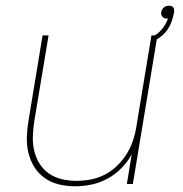

<svg xmlns="http://www.w3.org/2000/svg" viewBox="-20 -644 640 672"><path d="M243 8Q214 8 186.5 1.5Q159 -5 137 -20.5Q115 -36 100.5 -59Q86 -82 79.5 -109Q73 -136 74 -165Q75 -194 80 -223L129 -520H150L100 -220Q96 -194 95 -168Q94 -142 99.5 -117.5Q105 -93 118 -72Q131 -51 151 -37Q171 -23 196 -17Q221 -11 247 -11Q271 -11 296 -15.5Q321 -20 345 -32Q369 -44 388.5 -62.5Q408 -81 422 -103Q436 -125 444.5 -149.5Q453 -174 457 -199L510 -520H531L445 0H424L441 -104Q427 -78 405 -55.5Q383 -33 356 -18.5Q329 -4 300 2Q271 8 243 8ZM518 -501 511 -515Q531 -523 546 -541Q561 -559 568 -579H563Q554 -579 548.5 -585.5Q543 -592 544 -601Q545 -606 547.5 -610.5Q550 -615 553.5 -618Q557 -621 561.5 -622.5Q566 -624 571 -624Q575 -624 580 -622.5Q585 -621 587 -617.5Q589 -614 589.5 -609Q590 -604 589 -599Q586 -584 581 -569.5Q576 -555 567 -541.5Q558 -528 545 -517.5Q532 -507 518 -501Z"/></svg>

Font: Iosevka Aile Thin Oblique
Style: Regular
Weight: 100
Italic angle: -9°
Designer: Belleve Invis
Foundry: Belleve Invis
Version: Version 31.1.0; ttfautohint (v1.8.4)